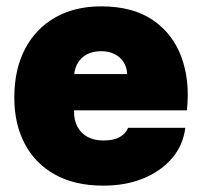

<svg xmlns="http://www.w3.org/2000/svg" viewBox="-20 -574 637 604"><path d="M305 10Q216 10 153.5 -24.5Q91 -59 58 -121.5Q25 -184 25 -267Q25 -356 59 -420.5Q93 -485 154.5 -519.5Q216 -554 298 -554Q397 -554 460 -511.5Q523 -469 550.5 -395Q578 -321 568 -227H213Q212 -197 223.5 -175.5Q235 -154 256 -143Q277 -132 305 -132Q338 -132 357 -143Q376 -154 383 -172H563Q556 -117 521.5 -76.5Q487 -36 431.5 -13Q376 10 305 10ZM213 -325 197 -341H397L380 -326Q382 -354 372 -373Q362 -392 343 -402.5Q324 -413 298 -413Q271 -413 251.5 -402Q232 -391 222 -371Q212 -351 213 -325Z"/></svg>

Font: Mona Sans ExtraLight Black
Style: Regular
Weight: 900
Version: Version 2.000